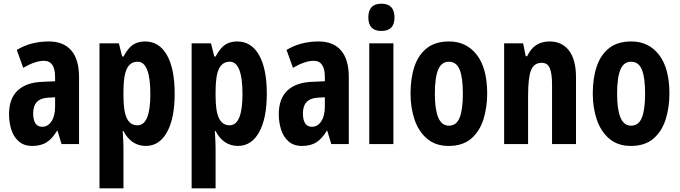

<svg xmlns="http://www.w3.org/2000/svg" viewBox="-20 -782 3689 1042"><path d="M245 -557Q325 -557 367 -508Q409 -459 409 -363V0H314L292 -73H290Q265 -31 234 -10.5Q203 10 155 10Q110 10 82 -14.5Q54 -39 41.5 -78.5Q29 -118 29 -162Q29 -247 76 -291Q123 -335 211 -338L279 -341V-364Q279 -452 218 -452Q172 -452 106 -414L71 -511Q147 -557 245 -557ZM242 -252Q160 -248 160 -167Q160 -94 209 -94Q240 -94 259.5 -123.5Q279 -153 279 -203V-254Z M767 -557Q844 -557 886 -483Q928 -409 928 -273Q928 -140 886.5 -65Q845 10 771 10Q733 10 702 -10Q671 -30 650 -71H646Q648 -40 649 -17Q650 6 650 21V240H520V-547H625L643 -475H650Q676 -523 703 -540Q730 -557 767 -557ZM727 -447Q687 -447 668.5 -409Q650 -371 650 -287V-260Q650 -178 668.5 -140Q687 -102 726 -102Q796 -102 796 -271Q796 -447 727 -447Z M1267 -557Q1344 -557 1386 -483Q1428 -409 1428 -273Q1428 -140 1386.5 -65Q1345 10 1271 10Q1233 10 1202 -10Q1171 -30 1150 -71H1146Q1148 -40 1149 -17Q1150 6 1150 21V240H1020V-547H1125L1143 -475H1150Q1176 -523 1203 -540Q1230 -557 1267 -557ZM1227 -447Q1187 -447 1168.5 -409Q1150 -371 1150 -287V-260Q1150 -178 1168.5 -140Q1187 -102 1226 -102Q1296 -102 1296 -271Q1296 -447 1227 -447Z M1709 -557Q1789 -557 1831 -508Q1873 -459 1873 -363V0H1778L1756 -73H1754Q1729 -31 1698 -10.5Q1667 10 1619 10Q1574 10 1546 -14.5Q1518 -39 1505.5 -78.5Q1493 -118 1493 -162Q1493 -247 1540 -291Q1587 -335 1675 -338L1743 -341V-364Q1743 -452 1682 -452Q1636 -452 1570 -414L1535 -511Q1611 -557 1709 -557ZM1706 -252Q1624 -248 1624 -167Q1624 -94 1673 -94Q1704 -94 1723.5 -123.5Q1743 -153 1743 -203V-254Z M2050 -762Q2121 -762 2121 -687Q2121 -614 2050 -614Q1979 -614 1979 -687Q1979 -762 2050 -762ZM2115 -547V0H1984V-547Z M2624 -274Q2624 -199 2603.5 -134Q2583 -69 2537 -29.5Q2491 10 2415 10Q2344 10 2298 -29Q2252 -68 2230 -132.5Q2208 -197 2208 -274Q2208 -358 2229.5 -421.5Q2251 -485 2297 -521Q2343 -557 2417 -557Q2512 -557 2568 -484Q2624 -411 2624 -274ZM2340 -273Q2340 -188 2358.5 -144Q2377 -100 2416 -100Q2457 -100 2474.5 -143.5Q2492 -187 2492 -274Q2492 -361 2474.5 -404Q2457 -447 2416 -447Q2376 -447 2358 -404Q2340 -361 2340 -273Z M2962 -557Q3031 -557 3068.5 -507Q3106 -457 3106 -362V0H2976V-324Q2976 -382 2964 -411.5Q2952 -441 2920 -441Q2878 -441 2862 -401Q2846 -361 2846 -263V0H2716V-547H2819L2833 -477H2841Q2878 -557 2962 -557Z M3613 -274Q3613 -199 3592.5 -134Q3572 -69 3526 -29.5Q3480 10 3404 10Q3333 10 3287 -29Q3241 -68 3219 -132.5Q3197 -197 3197 -274Q3197 -358 3218.5 -421.5Q3240 -485 3286 -521Q3332 -557 3406 -557Q3501 -557 3557 -484Q3613 -411 3613 -274ZM3329 -273Q3329 -188 3347.5 -144Q3366 -100 3405 -100Q3446 -100 3463.5 -143.5Q3481 -187 3481 -274Q3481 -361 3463.5 -404Q3446 -447 3405 -447Q3365 -447 3347 -404Q3329 -361 3329 -273Z"/></svg>

Font: Noto Sans Khmer UI ExtraCondensed
Style: Bold
Weight: 700
Width: 2
Designer: Danh Hong and the Monotype Design Team
Foundry: Monotype Imaging Inc.
Version: Version 2.002; ttfautohint (v1.8.4.7-5d5b)